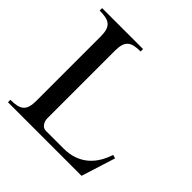

<svg xmlns="http://www.w3.org/2000/svg" viewBox="-181 -857 1012 1012"><g transform="rotate(45 324.5 -351.0)"><path d="M120.6 -590.3Q120.6 -618.2 115.2 -636.2Q109.9 -654.3 97.9 -664.8Q85.9 -675.3 66.7 -679.4Q47.4 -683.6 20 -683.6V-701.7H325.2V-683.6Q298.3 -683.6 279.5 -679.4Q260.7 -675.3 249 -664.8Q237.3 -654.3 231.9 -636.2Q226.6 -618.2 226.6 -590.3V-87.4Q226.6 -76.7 229.7 -67.1Q232.9 -57.6 238.3 -50.3Q243.7 -43 251.2 -38.8Q258.8 -34.7 267.1 -34.7H398.4Q442.9 -34.7 477.3 -47.1Q511.7 -59.6 537.1 -81.5Q562.5 -103.5 580.1 -132.8Q597.7 -162.1 608.4 -195.8L628.4 -189.9L568.4 0H20V-18.1Q47.4 -18.1 66.7 -22.2Q85.9 -26.4 97.9 -36.9Q109.9 -47.4 115.2 -65.4Q120.6 -83.5 120.6 -111.8Z"/></g></svg>

Font: Khmer Busra Bunong
Style: Regular
Weight: 400
Designer: D. Kanjahn
Version: Version 7.100; 2014